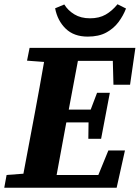

<svg xmlns="http://www.w3.org/2000/svg" viewBox="-32 -882 656 902"><path d="M95 -597 107 -657H604L579 -484H501L498 -596H334L291 -367H394L424 -446H484L443 -230H383L384 -307H280L279 -304Q268 -243 256.5 -182Q245 -121 234 -60H430L477 -175H555L516 0H-12L-1 -60L78 -66L132 -353Q143 -413 154 -472.5Q165 -532 175 -591ZM380 -710Q315 -710 276.5 -747.5Q238 -785 227 -843L270 -861Q287 -833 317.5 -814.5Q348 -796 391 -796Q434 -796 464.5 -813.5Q495 -831 520 -862L560 -842Q547 -808 524.5 -778Q502 -748 467 -729Q432 -710 380 -710Z"/></svg>

Font: Source Serif 4 SmText
Style: Bold Italic
Weight: 700
Italic angle: -12°
Designer: Frank Grießhammer
Foundry: Adobe
Version: Version 4.005;hotconv 1.1.0;makeotfexe 2.6.0